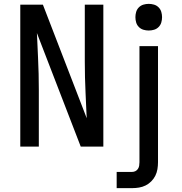

<svg xmlns="http://www.w3.org/2000/svg" viewBox="-20 -759 940 994"><path d="M85 0V-735H202L429 -147Q429 -152 428.5 -156.5Q428 -161 428 -165L423 -276Q421 -317 420 -358.5Q419 -400 419 -441V-735H515V0H398L171 -588Q171 -583 171.5 -578.5Q172 -574 172 -570L177 -459Q179 -418 180 -376.5Q181 -335 181 -294V0ZM584 215V131H664Q673 131 681 127Q689 123 694 115.5Q699 108 700.5 99Q702 90 702 81V-520H798V81Q798 99 795 117Q792 135 784 151Q776 167 763 180Q750 193 734 201Q718 209 700 212Q682 215 664 215ZM750 -601Q736 -601 722.5 -605Q709 -609 699 -619Q689 -629 685 -642.5Q681 -656 681 -670Q681 -684 685 -697.5Q689 -711 699 -721Q709 -731 722.5 -735Q736 -739 750 -739Q764 -739 777.5 -735Q791 -731 801 -721Q811 -711 815 -697.5Q819 -684 819 -670Q819 -656 815 -642.5Q811 -629 801 -619Q791 -609 777.5 -605Q764 -601 750 -601Z"/></svg>

Font: Iosevka Aile Medium
Style: Regular
Weight: 500
Designer: Belleve Invis
Foundry: Belleve Invis
Version: Version 27.3.5; ttfautohint (v1.8.4)